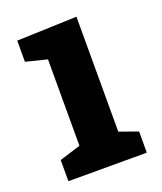

<svg xmlns="http://www.w3.org/2000/svg" viewBox="-107 -611 576 683"><g transform="rotate(-20 181.0 -270.0)"><path d="M332 -80.1V0H35.2V-80.1L115.2 -105V-432.1L35.2 -452.1V-532.2L262.2 -540V-105Z"/></g></svg>

Font: Kadwa
Style: Bold
Weight: 700
Designer: Sol Matas
Foundry: Sol Matas
Version: Version 1.001;PS 001.000;hotconv 1.0.70;makeotf.lib2.5.58329